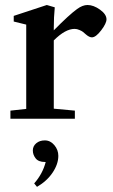

<svg xmlns="http://www.w3.org/2000/svg" viewBox="-20 -473 451 765"><path d="M21.5 0V-32.2L84.5 -39.1V-375L34.7 -387.2V-409.7L166.5 -453.1L198.2 -443.8Q194.3 -404.8 194.3 -361.3V-352.1Q255.9 -414.6 287.1 -437Q309.1 -453.1 328.6 -453.1Q352.5 -453.1 378.4 -434.6Q404.3 -416 404.3 -396Q404.3 -379.9 383.1 -352.1Q361.8 -324.2 346.2 -324.2Q335.9 -324.2 322.8 -335.4Q314.5 -342.8 310.5 -345.9Q306.6 -349.1 296.6 -353.5Q286.6 -357.9 277.3 -357.9Q240.2 -357.9 194.3 -312V-40L278.3 -32.2V0ZM127.4 271.5 116.2 257.8Q149.9 219.7 162.1 172.4H159.2Q133.3 172.4 122.1 158Q110.8 143.6 110.8 126.5Q110.8 109.4 124.3 97.9Q137.7 86.4 158.7 86.4Q180.7 86.4 196.5 105.2Q212.4 124 212.4 147.9Q212.4 180.7 189.7 214.6Q167 248.5 127.4 271.5Z"/></svg>

Font: Elstob 10pt SemiBold
Style: Regular
Weight: 600
Designer: Peter S. Baker
Version: Version 1.015